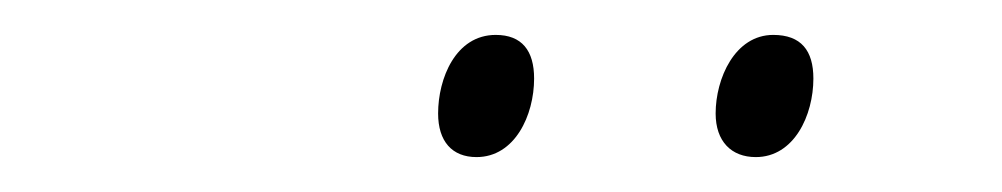

<svg xmlns="http://www.w3.org/2000/svg" viewBox="-20 -734 574 110"><path d="M413 -644C435 -644 446 -668 446 -689C446 -705 439 -714 423 -714C401 -714 390 -689 390 -669C390 -653 399 -644 413 -644ZM253 -644C275 -644 286 -668 286 -689C286 -705 279 -714 264 -714C241 -714 231 -689 231 -669C231 -653 239 -644 253 -644Z"/></svg>

Font: Noto Sans SemiCondensed ExtraLight
Style: Italic
Weight: 200
Width: 4
Italic angle: -12°
Designer: Monotype Design Team
Foundry: Monotype Imaging Inc.
Version: Version 2.013